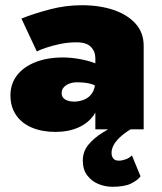

<svg xmlns="http://www.w3.org/2000/svg" viewBox="-20 -495 620 735"><path d="M216 -139Q216 -151 223.5 -160Q231 -169 244.5 -174.5Q258 -180 275 -180Q311 -180 334 -172Q357 -164 378 -147V-233Q366 -245 340 -254.5Q314 -264 282 -269.5Q250 -275 221 -275Q161 -275 115.5 -257Q70 -239 45 -206.5Q20 -174 20 -130Q20 -86 41.5 -54.5Q63 -23 102 -6.5Q141 10 193 10Q241 10 279 -6.5Q317 -23 339 -54.5Q361 -86 361 -130L345 -190Q345 -157 333 -139Q321 -121 302 -113.5Q283 -106 263 -106Q251 -106 240 -109.5Q229 -113 222.5 -120Q216 -127 216 -139ZM121 -298Q132 -304 155.5 -312Q179 -320 209.5 -326.5Q240 -333 273 -333Q311 -333 328 -315.5Q345 -298 345 -272V0H530V-320Q530 -370 499 -404.5Q468 -439 414.5 -457Q361 -475 293 -475Q231 -475 170.5 -459Q110 -443 62 -424ZM485 100Q475 110 461 115Q447 120 435 120Q420 120 413.5 111.5Q407 103 407 90Q407 76 414.5 61.5Q422 47 438 31.5Q454 16 480 0L439 -25Q404 -7 371.5 13.5Q339 34 318 59.5Q297 85 297 120Q297 154 314 176.5Q331 199 357 209.5Q383 220 410 220Q457 220 482 207.5Q507 195 518 180Z"/></svg>

Font: Jost Black
Style: Regular
Weight: 900
Version: Version 3.710